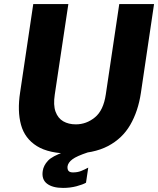

<svg xmlns="http://www.w3.org/2000/svg" viewBox="-20 -743 775 941"><path d="M289 178Q237.5 178 210.2 157Q183 136 189.5 94.5Q193.5 68 214.8 45Q236 22 294.5 2L411.5 3.5Q355.5 22 334.8 37.8Q314 53.5 311 72Q309.5 87 315.8 94.5Q322 102 337.5 102Q360 102 377.5 95Q395 88 412.5 78.5L401.5 152.5Q386 161.5 355 169.8Q324 178 289 178ZM329.5 10Q220 10 160.8 -27Q101.5 -64 83 -131.2Q64.5 -198.5 78.5 -289.5L143 -723H315L248.5 -280Q240.5 -228 252.2 -195.8Q264 -163.5 290 -148.5Q316 -133.5 351.5 -133.5Q403.5 -133.5 445.2 -167.8Q487 -202 498.5 -280L564.5 -723H735L670.5 -287.5Q657 -197.5 618.2 -130.8Q579.5 -64 509 -27Q438.5 10 329.5 10Z"/></svg>

Font: Public Sans Thin ExtraBold
Style: Italic
Weight: 800
Italic angle: -8°
Version: Version 2.001